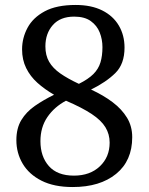

<svg xmlns="http://www.w3.org/2000/svg" viewBox="-20 -744 599 774"><path d="M273 10Q198 10 147.5 -15.5Q97 -41 71.5 -84Q46 -127 46 -179Q46 -227 66 -260Q86 -293 120.5 -317Q155 -341 198 -362Q160 -384 131 -410Q102 -436 85.5 -469.5Q69 -503 69 -545Q69 -591 91 -632Q113 -673 160.5 -698.5Q208 -724 285 -724Q348 -724 392 -702Q436 -680 459 -641Q482 -602 482 -552Q482 -486 445 -449.5Q408 -413 347 -383Q397 -360 434 -332Q471 -304 492 -269.5Q513 -235 513 -191Q513 -96 448 -43Q383 10 273 10ZM278 -36Q343 -36 382.5 -73.5Q422 -111 422 -169Q422 -203 405 -231Q388 -259 349.5 -284.5Q311 -310 246 -338Q199 -313 171 -272Q143 -231 143 -175Q143 -113 177 -74.5Q211 -36 278 -36ZM298 -406Q336 -425 356.5 -445.5Q377 -466 385 -492.5Q393 -519 393 -554Q393 -585 382 -613Q371 -641 346 -659Q321 -677 279 -677Q223 -677 193 -643Q163 -609 163 -557Q163 -521 178 -495Q193 -469 223 -448Q253 -427 298 -406Z"/></svg>

Font: Noto Serif Bengali
Style: Regular
Weight: 400
Designer: Juan Bruce, Universal Thirst, Indian Type Foundry and the Monotype Design Team.
Foundry: Monotype Imaging Inc.
Version: Version 2.003